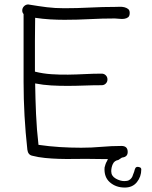

<svg xmlns="http://www.w3.org/2000/svg" viewBox="-20 -717 683 863"><path d="M615 45Q615 77 595.5 101.5Q576 126 541 126Q501 126 474 102.5Q447 79 450 36L454 22Q456 15 461 7Q463 2 465 -2H448Q406 -3 366 -3Q338 -3 307 -2.5Q276 -2 244.5 -3Q213 -4 182.5 -7Q152 -10 125 -17Q106 -21 103 -44Q86 -197 86 -348V-654Q80 -660 80 -670Q80 -681 88 -689Q96 -697 107 -697L113 -696Q155 -689 191 -684.5Q227 -680 269 -680Q326 -680 383.5 -683Q441 -686 498 -686Q506 -686 517.5 -686.5Q529 -687 539 -684.5Q549 -682 556 -676.5Q563 -671 563 -659Q563 -645 556 -639.5Q549 -634 538.5 -632.5Q528 -631 516.5 -632.5Q505 -634 496 -634Q439 -634 383 -631Q327 -628 270 -628Q237 -628 204 -630Q171 -632 138 -637Q138 -611 137.5 -585.5Q137 -560 137 -534V-395Q173 -386 210.5 -383.5Q248 -381 286 -381.5Q324 -382 362 -384Q400 -386 437 -386Q448 -386 455.5 -378.5Q463 -371 463 -360Q463 -349 455.5 -341.5Q448 -334 437 -334Q398 -334 359 -332.5Q320 -331 282 -331Q246 -331 210 -333Q174 -335 138 -342Q139 -273 142 -204Q145 -135 153 -66Q201 -59 249 -56Q297 -53 345 -53Q391 -53 436 -57Q481 -61 526 -61Q554 -61 554 -34Q554 -12 530 -9Q529 -9 527 -8Q521 -4 512 2Q494 5 487 20.5Q480 36 480 53Q480 74 500 85.5Q520 97 539 97Q552 97 559.5 93Q567 89 571.5 82.5Q576 76 578 68L583 55Q585 46 588 39.5Q591 33 599 33Q604 33 609.5 35.5Q615 38 615 45Z"/></svg>

Font: Wynona
Style: Regular
Weight: 400
Italic angle: -12°
Designer: Kanati
Foundry: Kanati and Michael Everson
Version: Version 2.000